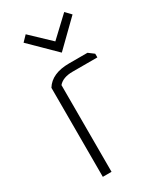

<svg xmlns="http://www.w3.org/2000/svg" viewBox="-185 -792 723 859"><g transform="rotate(-30 176.5 -362.5)"><path d="M81 0V-460Q115 -515 204 -515H299L327 -494V-475H199Q149 -475 126 -448V0ZM74 -697 101 -725 200 -631 300 -725 327 -697 200 -573Z"/></g></svg>

Font: Oxanium ExtraLight ExtraLight
Style: Regular
Weight: 250
Version: Version 2.000